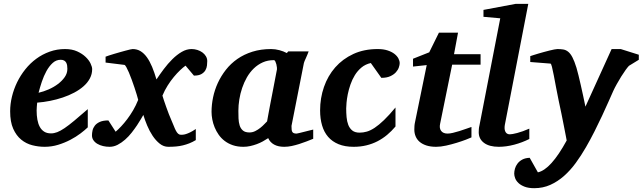

<svg xmlns="http://www.w3.org/2000/svg" viewBox="-20 -757 3367 1006"><path d="M333 -396Q333 -404.8 331.8 -413.3Q330.6 -421.9 326.9 -428.7Q323.2 -435.5 316.2 -439.7Q309.1 -443.8 297.9 -443.8Q274.4 -443.8 256.1 -427.2Q237.8 -410.6 223.6 -385Q209.5 -359.4 199.2 -328.9Q189 -298.3 182.1 -271Q208 -276.9 234.9 -288.6Q261.7 -300.3 283.4 -316.7Q305.2 -333 319.1 -353Q333 -373 333 -396ZM462.9 -395Q462.9 -368.7 450.9 -346.2Q439 -323.7 418 -305.2Q397 -286.6 368.9 -271.7Q340.8 -256.8 308.8 -246.1Q276.9 -235.4 242.4 -228.5Q208 -221.7 174.8 -219.2Q173.8 -210 172.9 -198.2Q171.9 -186.5 171.9 -178.2Q171.9 -152.3 175.8 -130.4Q179.7 -108.4 188.5 -92.3Q197.3 -76.2 211.7 -67.1Q226.1 -58.1 247.1 -58.1Q263.2 -58.1 279.8 -64.5Q296.4 -70.8 318.4 -85.7Q340.3 -100.6 369.6 -125Q398.9 -149.4 439.9 -185.1V-89.8Q425.3 -75.7 401.9 -57.9Q378.4 -40 348.6 -24.4Q318.8 -8.8 284.7 1.7Q250.5 12.2 213.9 12.2Q181.2 12.2 148.9 3.9Q116.7 -4.4 91.1 -25.4Q65.4 -46.4 49.3 -82.3Q33.2 -118.2 33.2 -173.8Q33.2 -211.9 42.7 -251Q52.2 -290 69.8 -326.2Q87.4 -362.3 112.8 -394Q138.2 -425.8 170.2 -449.2Q202.1 -472.7 240.2 -486.3Q278.3 -500 320.8 -500Q357.4 -500 384.3 -487.8Q411.1 -475.6 428.7 -458.7Q446.3 -441.9 454.6 -424.1Q462.9 -406.2 462.9 -395Z M1065.9 -437Q1065.9 -427.2 1064.5 -414.1Q1063 -400.9 1056.4 -389.2Q1049.8 -377.4 1035.6 -369.1Q1021.5 -360.8 996.1 -360.8L952.1 -413.1Q939.9 -404.3 923.8 -389.2Q907.7 -374 890.9 -353.8Q874 -333.5 858.4 -308.8Q842.8 -284.2 831.1 -255.9Q833.5 -247.1 838.9 -231.2Q844.2 -215.3 850.8 -196.8Q857.4 -178.2 864.7 -159.2Q872.1 -140.1 878.9 -125Q885.7 -109.9 890.9 -96.4Q896 -83 901.4 -72.8Q906.7 -62.5 913.1 -56.6Q919.4 -50.8 928.2 -50.8Q932.1 -50.8 938.7 -51.3Q945.3 -51.8 954.6 -54.7Q963.9 -57.6 976.6 -63.7Q989.3 -69.8 1005.9 -81.1V-22.9Q988.8 -12.7 972.2 -6.1Q955.6 0.5 938.5 4.6Q921.4 8.8 902.6 10.5Q883.8 12.2 861.8 12.2Q837.4 12.2 816.9 -4.2Q796.4 -20.5 779.8 -45.4Q763.2 -70.3 751 -99.6Q738.8 -128.9 731 -154.8Q727.1 -148.4 718.8 -133.8Q710.4 -119.1 698 -100.6Q685.5 -82 669.9 -62Q654.3 -42 635.7 -25.6Q617.2 -9.3 596.7 1.5Q576.2 12.2 554.2 12.2Q536.6 12.2 520 8.3Q503.4 4.4 490.5 -3.2Q477.5 -10.7 469.7 -22Q461.9 -33.2 461.9 -47.9Q461.9 -59.6 464.8 -73.2Q467.8 -86.9 476.8 -98.6Q485.8 -110.4 502.9 -118.2Q520 -126 547.9 -126L585.9 -66.9Q599.1 -78.1 614.7 -94.7Q630.4 -111.3 646.5 -132.6Q662.6 -153.8 677.5 -179.2Q692.4 -204.6 704.1 -233.9Q701.7 -243.7 696.5 -261Q691.4 -278.3 684.6 -298.3Q677.7 -318.4 670.2 -339.4Q662.6 -360.4 655.3 -377.4Q647.9 -394.5 641.8 -405.5Q635.7 -416.5 631.8 -417L533.2 -429.2V-460Q539.1 -462.4 551 -466.3Q563 -470.2 577.6 -474.6Q592.3 -479 607.9 -483.4Q623.5 -487.8 637.2 -491.5Q650.9 -495.1 661.1 -497.6Q671.4 -500 674.8 -500Q698.2 -500 716.6 -488.8Q734.9 -477.5 749.8 -456.8Q764.6 -436 776.9 -406.7Q789.1 -377.4 799.8 -340.8Q817.4 -367.2 838.4 -395.3Q859.4 -423.3 883.1 -446.8Q906.7 -470.2 932.1 -485.1Q957.5 -500 983.9 -500Q999 -500 1013.9 -495.4Q1028.8 -490.7 1040.3 -482.4Q1051.8 -474.1 1058.8 -462.4Q1065.9 -450.7 1065.9 -437Z M1431.2 -394Q1431.6 -396 1430.9 -403.8Q1430.2 -411.6 1428 -420.2Q1425.8 -428.7 1422.6 -435.3Q1419.4 -441.9 1415 -441.9Q1382.8 -441.9 1356.7 -430.2Q1330.6 -418.5 1309.8 -398.4Q1289.1 -378.4 1273.9 -352.1Q1258.8 -325.7 1248.8 -296.1Q1238.8 -266.6 1233.9 -235.8Q1229 -205.1 1229 -176.8Q1229 -156.7 1229.7 -136.7Q1230.5 -116.7 1235.6 -100.1Q1240.7 -83.5 1252.7 -73.2Q1264.6 -63 1287.1 -63Q1303.2 -63 1317.6 -70.3Q1332 -77.6 1344 -87.2Q1356 -96.7 1365 -106.4Q1374 -116.2 1379.4 -121.1Q1382.8 -141.1 1385 -152.1Q1387.2 -163.1 1388.9 -173.1Q1390.6 -183.1 1393.1 -195.8Q1395.5 -208.5 1400.1 -232.2Q1404.8 -255.9 1412.1 -294.2Q1419.4 -332.5 1431.2 -394ZM1621.1 -29.8Q1604 -22.9 1585.2 -15.6Q1566.4 -8.3 1546.9 -2.2Q1527.3 3.9 1507.8 8.1Q1488.3 12.2 1469.2 12.2Q1437.5 12.2 1416.3 0.5Q1395 -11.2 1385.3 -33.2Q1372.1 -24.4 1356.9 -16.1Q1341.8 -7.8 1325.2 -1.7Q1308.6 4.4 1291 8.3Q1273.4 12.2 1255.4 12.2Q1224.6 12.2 1200.2 3.9Q1175.8 -4.4 1157.2 -18.6Q1138.7 -32.7 1125.7 -51.3Q1112.8 -69.8 1104.5 -90.1Q1096.2 -110.4 1092.3 -131.3Q1088.4 -152.3 1088.4 -170.9Q1088.4 -208 1096.4 -246.8Q1104.5 -285.6 1121.3 -322.3Q1138.2 -358.9 1163.6 -391.4Q1189 -423.8 1223.6 -448Q1258.3 -472.2 1302.5 -486.1Q1346.7 -500 1400.4 -500Q1422.4 -500 1444.1 -494.1Q1465.8 -488.3 1482.9 -479L1490.2 -487.8H1597.2Q1594.7 -480.5 1590.8 -471.2Q1586.9 -461.9 1583 -453.1Q1579.1 -444.3 1575.9 -437.3Q1572.8 -430.2 1572.3 -426.8L1507.3 -97.2Q1507.3 -85.9 1508.1 -78.1Q1508.8 -70.3 1511.7 -65.7Q1514.6 -61 1520 -59.1Q1525.4 -57.1 1534.2 -57.1Q1536.1 -57.1 1548.6 -60.1Q1561 -63 1575.9 -66.9Q1590.8 -70.8 1604 -74Q1617.2 -77.1 1621.1 -78.1Z M2074.2 -425.8Q2074.2 -417 2069.8 -403.8Q2065.4 -390.6 2054.4 -378.4Q2043.5 -366.2 2024.9 -357.7Q2006.3 -349.1 1978 -349.1L1922.9 -426.8Q1894.5 -420.4 1874 -403.3Q1853.5 -386.2 1839.4 -363.3Q1825.2 -340.3 1816.2 -314Q1807.1 -287.6 1802.2 -263.2Q1797.4 -238.8 1795.7 -219Q1793.9 -199.2 1793.9 -189Q1793.9 -166 1795.9 -143.3Q1797.9 -120.6 1804.9 -102.5Q1812 -84.5 1825.9 -73.2Q1839.8 -62 1864.3 -62Q1882.8 -62 1901.9 -67.4Q1920.9 -72.8 1943.1 -87.4Q1965.3 -102.1 1991.9 -127.7Q2018.6 -153.3 2052.2 -193.8V-94.2Q2031.7 -69.8 2008.3 -50.3Q1984.9 -30.8 1957.8 -16.8Q1930.7 -2.9 1899.7 4.6Q1868.7 12.2 1833 12.2Q1787.1 12.2 1753.9 -1.5Q1720.7 -15.1 1699.2 -40Q1677.7 -64.9 1667.5 -100.1Q1657.2 -135.3 1657.2 -178.2Q1657.2 -243.2 1677.5 -301.5Q1697.8 -359.9 1736.6 -404.1Q1775.4 -448.2 1831.3 -474.1Q1887.2 -500 1959 -500Q1988.8 -500 2010.5 -492.9Q2032.2 -485.8 2046.4 -474.9Q2060.5 -463.9 2067.4 -450.9Q2074.2 -438 2074.2 -425.8Z M2349.1 -418 2286.1 -108.9Q2280.8 -85.4 2291.3 -71.3Q2301.8 -57.1 2325.2 -57.1Q2336.9 -57.1 2353.3 -61Q2369.6 -64.9 2387.2 -70.3Q2404.8 -75.7 2421.4 -81.8Q2438 -87.9 2450.2 -91.8V-37.1Q2441.9 -33.2 2420.9 -25.1Q2399.9 -17.1 2373 -8.8Q2346.2 -0.5 2317.4 5.9Q2288.6 12.2 2265.1 12.2Q2236.3 12.2 2214.8 5.4Q2193.4 -1.5 2179.2 -13.4Q2165 -25.4 2158 -42Q2150.9 -58.6 2150.9 -78.1Q2150.9 -87.9 2151.6 -97.7Q2152.3 -107.4 2154.8 -118.2L2215.8 -416L2144 -408.2V-449.2L2229 -482.9L2279.8 -585.9H2379.9L2358.9 -473.1H2498V-418Z M2753.4 -28.8Q2716.8 -10.3 2674.6 1Q2632.3 12.2 2593.3 12.2Q2543.5 12.2 2515.9 -8.5Q2488.3 -29.3 2488.3 -64Q2488.3 -72.3 2489 -81.3Q2489.7 -90.3 2492.2 -100.1L2601.1 -661.1L2513.2 -668.9V-705.1L2682.1 -736.8H2748L2625 -102.1Q2623.5 -93.3 2623.8 -84.7Q2624 -76.2 2627 -69.1Q2629.9 -62 2635.7 -57.6Q2641.6 -53.2 2651.4 -53.2Q2663.1 -53.2 2690.4 -60.3Q2717.8 -67.4 2753.4 -83Z M3275.4 -412.1Q3269.5 -406.2 3258.3 -390.9Q3247.1 -375.5 3235.1 -356.2Q3223.1 -336.9 3211.7 -316.4Q3200.2 -295.9 3193.4 -280.8Q3182.6 -256.8 3167.7 -222.9Q3152.8 -189 3134.5 -149.9Q3116.2 -110.8 3095 -68.6Q3073.7 -26.4 3050.3 14.2Q3025.4 57.6 2996.8 96.7Q2968.3 135.7 2935.1 165Q2901.9 194.3 2863.3 211.7Q2824.7 229 2779.3 229Q2749 229 2728.8 221.2Q2708.5 213.4 2696.3 201.7Q2684.1 189.9 2679.2 176.8Q2674.3 163.6 2674.3 152.8Q2674.3 140.6 2678.2 126.5Q2682.1 112.3 2691.7 99.9Q2701.2 87.4 2716.6 79.1Q2731.9 70.8 2755.4 69.8L2798.3 146Q2866.2 131.3 2949.2 -21Q2948.2 -26.9 2944.3 -46.9Q2940.4 -66.9 2934.8 -95.7Q2929.2 -124.5 2922.1 -159.4Q2915 -194.3 2907.2 -230Q2899.9 -264.2 2893.6 -298.8Q2887.2 -333.5 2881.8 -361.3Q2876.5 -389.2 2872.1 -406.5Q2867.7 -423.8 2864.3 -423.8L2758.3 -432.1V-462.9Q2764.2 -464.8 2775.4 -468.5Q2786.6 -472.2 2800.8 -476.3Q2814.9 -480.5 2830.1 -484.6Q2845.2 -488.8 2859.1 -492.2Q2873 -495.6 2884 -497.8Q2895 -500 2900.4 -500Q2917 -500 2930.9 -497.8Q2944.8 -495.6 2956.8 -486.1Q2968.8 -476.6 2979.2 -456.8Q2989.7 -437 3000.5 -401.9Q3005.4 -384.8 3011.2 -361.6Q3017.1 -338.4 3022.9 -311.8Q3028.8 -285.2 3035.2 -256.3Q3041.5 -227.5 3047.4 -198.2L3184.6 -500H3232.4L3327.1 -470.2V-443.8Z"/></svg>

Font: Charis SIL Am
Style: Bold Italic
Weight: 700
Italic angle: -11°
Foundry: SIL International
Version: Version 5.000